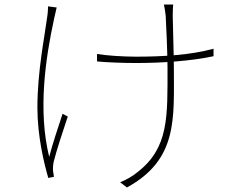

<svg xmlns="http://www.w3.org/2000/svg" viewBox="-20 -784 1040 847"><path d="M744 -764H703C706 -749 709 -735 711 -714C713 -687 719 -539 719 -485C719 -269 725 -132 587 -25C566 -7 534 11 510 20L540 43C765 -80 747 -261 747 -485C747 -538 742 -686 742 -715C742 -737 743 -753 744 -764ZM408 -546V-513C445 -509 525 -506 578 -506C697 -506 824 -515 922 -536V-569C820 -541 697 -534 579 -534C524 -534 446 -539 408 -546ZM230 -751 192 -756C192 -745 191 -726 188 -708C177 -623 145 -470 145 -309C145 -182 175 -61 193 1L218 -4C217 -11 215 -21 214 -30C213 -42 214 -58 217 -71C227 -113 261 -217 279 -270L256 -282C235 -219 211 -146 197 -92C147 -296 180 -524 219 -703C223 -720 227 -739 230 -751Z"/></svg>

Font: Source Han Sans JP VF
Style: Regular
Weight: 250
Designer: Ryoko NISHIZUKA 西塚涼子 (kana, bopomofo & ideographs); Paul D. Hunt (Latin, Greek & Cyrillic); Sandoll Communications 산돌커뮤니
Foundry: Adobe
Version: Version 2.004;hotconv 1.0.118;makeotfexe 2.5.65603